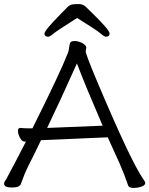

<svg xmlns="http://www.w3.org/2000/svg" viewBox="-21 -912 732 941"><path d="M482 -296Q397 -493 356 -601Q273 -416 210 -285ZM-1 -12Q-1 -18 3 -23.5Q7 -29 11 -36.5Q15 -44 24.5 -62Q34 -80 53.5 -116.5Q73 -153 106 -218H99Q87 -218 77 -236.5Q67 -255 67 -270Q67 -285 78 -285H80Q98 -283 119 -283H138Q273 -553 312 -653Q316 -662 318 -680.5Q320 -699 325 -705Q330 -711 345.5 -711Q361 -711 380 -702Q399 -693 402 -680L399 -660Q399 -647 452 -520Q619 -124 680 -36Q691 -20 691 -16Q691 -4 673 2.5Q655 9 633 9Q611 9 607 -3Q588 -59 566 -109L507 -239L484 -238Q460 -237 423 -235.5Q386 -234 344.5 -232Q303 -230 265.5 -228.5Q228 -227 204.5 -226Q181 -225 180 -225Q164 -191 148 -159L118 -99Q99 -61 81 -10Q75 7 37 7Q-1 7 -1 -12ZM357 -824Q256 -760 239.5 -746Q223 -732 215 -732Q197 -732 197 -747.5Q197 -763 278 -845Q298 -866 309.5 -877Q321 -888 331.5 -890Q342 -892 364 -892Q386 -892 398 -880Q410 -868 430 -849Q516 -765 516 -748.5Q516 -732 498 -732Q490 -732 472.5 -747.5Q455 -763 357 -824Z"/></svg>

Font: ToneOZ-Pinyin-WenKai-Regular
Style: Regular
Weight: 400
Designer: Fontworks Inc.
Foundry: ToneOZ
Version: Version 0.240331